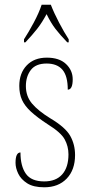

<svg xmlns="http://www.w3.org/2000/svg" viewBox="-20 -786 382 816"><path d="M168 10Q122 10 95.5 -7Q69 -24 57.5 -48Q46 -72 46 -94Q46 -138 67 -138Q67 -80 90 -47.5Q113 -15 168 -15Q218 -15 244.5 -45Q271 -75 271 -130Q271 -164 255 -193.5Q239 -223 184 -257Q138 -287 111.5 -311.5Q85 -336 73.5 -361.5Q62 -387 62 -421Q62 -475 93.5 -508Q125 -541 179 -541Q232 -541 260.5 -514Q289 -487 289 -449Q289 -405 268 -405Q268 -463 245.5 -489.5Q223 -516 178 -516Q132 -516 111 -488.5Q90 -461 90 -420Q90 -377 116 -346Q142 -315 194 -283Q258 -245 278.5 -208.5Q299 -172 299 -127Q299 -64 263.5 -27Q228 10 168 10ZM82 -619Q101 -648 123.5 -690Q146 -732 157 -766H196Q209 -732 231 -690Q253 -648 272 -619V-606H266Q235 -638 215.5 -663.5Q196 -689 178 -726Q158 -689 138 -663.5Q118 -638 88 -606H82Z"/></svg>

Font: Noto Serif Condensed Thin
Style: Regular
Weight: 100
Width: 3
Designer: Monotype Design Team
Foundry: Monotype Imaging Inc.
Version: Version 2.013; ttfautohint (v1.8.4.7-5d5b)